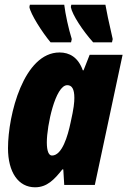

<svg xmlns="http://www.w3.org/2000/svg" viewBox="-20 -786 541 816"><path d="M376 -606H456L459 -620C442 -693 432 -742 428 -766H283L281 -756C287 -723 332 -655 376 -606ZM195 -606H282L285 -620C271 -665 258 -725 253 -766H107L105 -756C110 -726 159 -649 195 -606ZM129 10C180 10 211 -23 245 -66H249L253 0H383L501 -553H361L335 -487H332C312 -543 275 -563 233 -563C81 -563 14 -298 14 -156C14 -54 58 10 129 10ZM201 -125C187 -125 179 -144 179 -181C179 -252 215 -424 266 -424C286 -424 296 -407 296 -370C296 -351 294 -327 280 -265C268 -208 244 -125 201 -125Z"/></svg>

Font: Noto Sans ExtraCondensed Black
Style: Italic
Weight: 900
Width: 2
Italic angle: -12°
Designer: Monotype Design Team
Foundry: Monotype Imaging Inc.
Version: Version 2.013